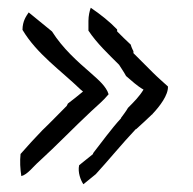

<svg xmlns="http://www.w3.org/2000/svg" viewBox="-20 -499 498 495"><path d="M33 -102C31 -83 32 -64 35 -45C51 -49 65 -69 81 -83C126 -124 170 -170 215 -212C233 -229 245 -238 260 -256C254 -276 234 -293 216 -309C178 -342 142 -374 114 -418L54 -467C48 -458 38 -445 38 -422C75 -360 136 -318 188 -268L194 -263C181 -252 168 -242 155 -232L152 -226C132 -206 109 -182 89 -163C69 -142 52 -124 33 -102ZM162 -160ZM184 -73C180 -55 188 -34 195 -24L227 -50C260 -86 295 -129 330 -166H331C346 -179 359 -192 373 -205C392 -225 414 -254 413 -276C400 -288 387 -299 374 -312L324 -362V-367C324 -367 319 -376 317 -384C305 -395 294 -406 282 -418V-423C263 -443 239 -462 214 -479C211 -471 208 -458 208 -445V-420C230 -387 259 -360 287 -332C293 -322 298 -316 305 -303C319 -291 334 -277 350 -268C339 -250 326 -237 310 -221C305 -212 297 -202 292 -195V-194C267 -167 242 -132 220 -104V-102ZM373 -204V-205H374Z"/></svg>

Font: SolarCharger
Style: 350
Weight: 300
Designer: Mew Too
Foundry: Cannot Into Space Fonts/KineticPlasma Fonts
Version: Version 1.100